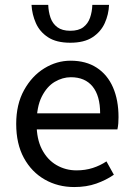

<svg xmlns="http://www.w3.org/2000/svg" viewBox="-20 -743 536 775"><path d="M279.4 12Q213.8 12 160.7 -18.3Q107.5 -48.6 76.4 -105.5Q45.4 -162.5 45.4 -242.9Q45.4 -322.1 77.1 -379.2Q108.7 -436.4 158.8 -467.2Q208.8 -498 264.9 -498Q327.3 -498 370.5 -469.7Q413.8 -441.5 436.1 -390.3Q458.4 -339.2 458.4 -270Q458.4 -257.5 457.5 -245.2Q456.6 -232.9 453.9 -220.8H104.3V-285.6H384.2Q384.2 -356.4 353.7 -393.9Q323.1 -431.3 266.1 -431.3Q232.7 -431.3 201 -412.7Q169.3 -394 148.5 -352.8Q127.7 -311.5 127.7 -243.7Q127.7 -181.8 149.4 -139.9Q171.2 -98 208.1 -76.6Q244.9 -55.3 288.7 -55.3Q324.2 -55.3 354.4 -65Q384.7 -74.8 409.7 -91.6L439.6 -37.7Q408.3 -16 368.7 -2Q329.1 12 279.4 12ZM263.7 -570.5Q207.6 -570.5 173.9 -592.6Q140.3 -614.6 124.9 -649.6Q109.4 -684.5 107.2 -723.4H174.7Q175.7 -695.1 184 -671.3Q192.3 -647.5 211.6 -633.1Q230.9 -618.8 263.7 -618.8Q297.1 -618.8 316.1 -633.1Q335.1 -647.5 343.4 -671.3Q351.7 -695.1 352.7 -723.4H420.2Q418.6 -684.5 402.8 -649.6Q387 -614.6 353.4 -592.6Q319.8 -570.5 263.7 -570.5Z"/></svg>

Font: Source Sans 3
Style: Regular
Weight: 200
Designer: Paul D. Hunt
Foundry: Adobe
Version: Version 3.046;hotconv 1.0.118;makeotfexe 2.5.65603